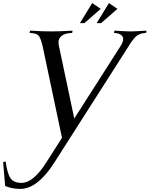

<svg xmlns="http://www.w3.org/2000/svg" viewBox="-71 -931 969 1244"><path d="M762.7 -632.3 281.2 122.1Q171.9 293 60.5 293Q6.8 293 -37.6 273.9Q-46.4 164.6 -50.8 119.6L-34.7 114.7Q-23.4 195.8 -2.2 224.9Q19 253.9 68.8 253.9Q144.5 253.9 228.5 122.1L330.6 -38.1L205.1 -632.3Q194.3 -677.7 182.6 -695.3Q170.9 -712.9 141.1 -715.8L120.6 -717.8L123.5 -732.4Q204.6 -727.5 260.3 -727.5Q316.9 -727.5 399.4 -732.4L396.5 -717.8L375 -715.8Q346.2 -712.9 327.1 -697.8Q308.1 -682.6 308.1 -655.8Q308.1 -644.5 311 -632.3L410.2 -163.1L710 -632.3Q727.1 -658.7 727.1 -678.2Q727.1 -693.8 714.4 -703.9Q701.7 -713.9 680.7 -716.3L667.5 -717.8L670.4 -732.4Q744.1 -727.5 773.4 -727.5Q803.2 -727.5 878.4 -732.4L875.5 -717.8L861.3 -716.3Q829.6 -712.9 809.8 -694.8Q790 -676.8 762.7 -632.3ZM584 -781.2H555.2L634.8 -911.1L689.9 -873.5ZM475.6 -781.2H446.8L526.4 -911.1L581.5 -873.5Z"/></svg>

Font: Flanker
Style: Italic
Weight: 400
Italic angle: -12°
Designer: Flanker
Version: Version 2.027